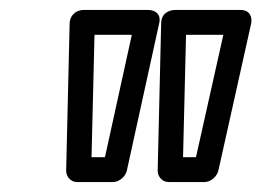

<svg xmlns="http://www.w3.org/2000/svg" viewBox="-20 -733 526 386"><path d="M170 -663H245L191 -417H164ZM149 -713C128 -713 120 -697 120 -686L113 -390C113 -378 122 -367 135 -367H207C219 -367 232 -377 235 -390L300 -686C305 -707 289 -713 278 -713ZM463 -713H332C321 -713 304 -707 304 -686L297 -390C297 -377 307 -367 319 -367H391C404 -367 416 -378 419 -390L485 -686C487 -697 484 -713 463 -713ZM429 -663 374 -417H348L354 -663Z"/></svg>

Font: Falling Sky
Style: ExtOuObl
Weight: 400
Designer: Paul D. Hunt
Foundry: Adobe Systems Incorporated
Version: Version 1.02